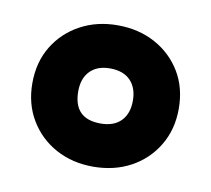

<svg xmlns="http://www.w3.org/2000/svg" viewBox="-47 -776 453 412"><g transform="rotate(10 179.5 -570.0)"><path d="M179 -416Q134 -416 98 -435.5Q62 -455 41 -490Q20 -525 20 -570Q20 -616 41 -650.5Q62 -685 98 -704.5Q134 -724 179 -724Q225 -724 261 -704.5Q297 -685 318 -650.5Q339 -616 339 -570Q339 -525 318 -490Q297 -455 261 -435.5Q225 -416 179 -416ZM179 -510Q208 -510 223.5 -526Q239 -542 239 -570Q239 -598 223.5 -614Q208 -630 179 -630Q151 -630 135.5 -614Q120 -598 120 -570Q120 -510 179 -510Z"/></g></svg>

Font: Noto Sans Sinhala UI ExtraCondensed Black
Style: Regular
Weight: 900
Width: 2
Designer: Jelle Bosma - Monotype Design Team
Foundry: Monotype Imaging Inc.
Version: Version 2.006; ttfautohint (v1.8.4.7-5d5b)